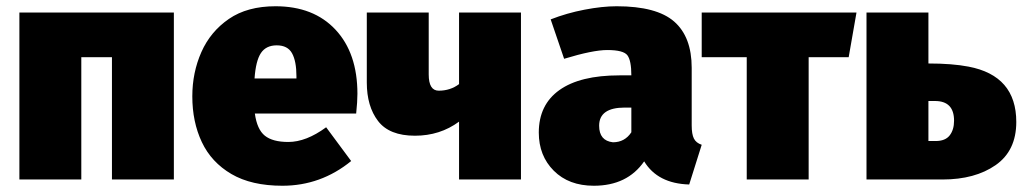

<svg xmlns="http://www.w3.org/2000/svg" viewBox="-20 -574 3275 614"><path d="M536 0H338V-391H240V0H42V-534H536Z M883 20Q784 20 720 -17.5Q656 -55 625.5 -119.5Q595 -184 595 -266Q595 -342 624 -407.5Q653 -473 712 -513.5Q771 -554 861 -554Q983 -554 1053 -479Q1123 -404 1123 -274Q1123 -249 1119 -211H795Q802 -160 827 -140Q852 -120 902 -120Q959 -120 1023 -167L1103 -59Q1006 20 883 20ZM928 -323V-330Q928 -378 914 -403.5Q900 -429 865 -429Q831 -429 814.5 -404.5Q798 -380 794 -323Z M1646 0H1448V-185Q1387 -140 1307 -140Q1225 -140 1189 -187Q1153 -234 1153 -310V-534H1351V-336Q1351 -284 1383 -284Q1420 -284 1448 -305V-534H1646Z M1879 20Q1799 20 1751 -28Q1703 -76 1703 -150Q1703 -239 1769 -286Q1835 -333 1961 -333H1999Q1999 -380 1986.5 -397Q1974 -414 1922 -414Q1876 -414 1784 -386L1741 -512Q1792 -532 1849 -543Q1906 -554 1952 -554Q2080 -554 2136 -505Q2192 -456 2192 -357V-173Q2192 -145 2199 -131Q2206 -117 2224 -111L2184 16Q2083 13 2040 -58Q1986 20 1879 20ZM1940 -119Q1978 -119 1999 -151V-230H1978Q1896 -230 1896 -172Q1896 -124 1940 -119Z M2566 0H2368V-391H2224V-534H2719L2694 -391H2566Z M2994 0H2751V-534H2949V-371Q3025 -371 3077 -361Q3230 -332 3230 -184Q3230 -92 3164 -46Q3098 0 2994 0ZM2972 -123Q3003 -123 3017 -141Q3031 -159 3031 -188Q3031 -251 2970 -251H2949V-123Z"/></svg>

Font: Trujillo Black
Style: Regular
Weight: 900
Designer: Fira Sans original fonts by bBox Type GmbH, Carrois Corporate GbR, & Edenspiekermann AG / Changes by Cristiano Sobral
Foundry: Fira Sans original fonts by bBox Type GmbH, Carrois Corporate GbR, & Edenspiekermann AG / Changes by Cristiano Sobral
Version: Version 4.301;July 28, 2020;FontCreator 13.0.0.2655 64-bit